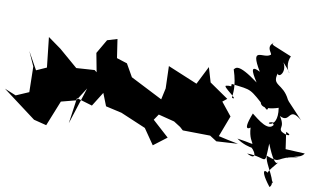

<svg xmlns="http://www.w3.org/2000/svg" viewBox="-257 -954 1247 773"><g transform="rotate(90 366.5 -567.5)"><path d="M528 -825 449 -872 387 -838 400 -819 378 -859 312 -792 250 -785 317 -735 246 -624 336 -611 380 -593 291 -475 235 -455 214 -415 137 -417 142 -375 193 -332 271 -333 262 -325 254 -251 176 -187 129 -141 252 -133 263 -89 185 -62 248 -78 351 -62 364 -7 337 36 462 -81 484 -130 389 -189 384 -251 336 -295 476 -221 375 -254 405 -314 354 -360 408 -371 434 -433 495 -527 565 -559 534 -619 462 -563 425 -599 356 -536 419 -534 469 -645 491 -669 505 -680 526 -790 549 -815 559 -902 543 -861ZM617 -1103C581 -1089 590 -1095 511 -1096C534 -1135 531 -1074 472 -1053C522 -1030 457 -981 437 -962C527 -907 486 -966 493 -953C573 -942 570 -1001 538 -900C581 -940 590 -1012 562 -945C583 -972 632 -982 598 -939C614 -1024 657 -1006 558 -1028C683 -1054 616 -1070 635 -1063C666 -1029 683 -993 718 -1043C657 -1025 642 -980 733 -1029C717 -1059 642 -1012 607 -1018C644 -1081 608 -1051 614 -1144C602 -1098 622 -1151 598 -1171L572 -1056ZM381 -1103C315 -1084 326 -1037 276 -1062C295 -1066 270 -1099 231 -1085C315 -1140 261 -1078 207 -1115C159 -1042 160 -1029 150 -1052C166 -1007 200 -1045 201 -1033C217 -1005 163 -949 269 -990C231 -941 294 -970 312 -977C232 -901 255 -893 259 -885C330 -895 357 -881 374 -878C388 -909 324 -836 325 -855C324 -911 370 -863 318 -877C344 -962 334 -947 421 -1017C427 -1035 339 -1009 363 -1008C400 -976 424 -1000 414 -1066C514 -1064 466 -991 473 -1048C463 -1029 509 -1060 518 -1085C491 -1058 500 -1094 447 -1071C480 -1114 404 -1105 464 -1156L389 -1107Z"/></g></svg>

Font: Hussar Lance
Style: Italic
Weight: 700
Foundry: Cannot Into Space Fonts, PlusOne Fonts
Version: Version 2.27